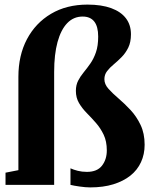

<svg xmlns="http://www.w3.org/2000/svg" viewBox="-20 -804 652 835"><path d="M372.5 11Q352.5 11 326.2 7.2Q300 3.5 286.5 0V-72Q299.5 -66 318 -61.2Q336.5 -56.5 358 -56.5Q402.5 -56.5 423.5 -83.5Q444.5 -110.5 444.5 -150Q444.5 -189.5 430.8 -218.2Q417 -247 397.2 -269.5Q377.5 -292 357.2 -312.5Q337 -333 323.5 -356Q310 -379 310 -409Q310 -434 319.8 -453Q329.5 -472 344 -489.5Q358.5 -507 373 -527.8Q387.5 -548.5 397.2 -576.5Q407 -604.5 407 -645Q407 -688.5 390 -710.2Q373 -732 339.5 -732Q300 -732 272.5 -703.5Q245 -675 230.2 -621.2Q215.5 -567.5 215.5 -491V0H4V-53L60 -64V-470Q60 -563 97.2 -633.5Q134.5 -704 202 -744Q269.5 -784 360.5 -784Q421.5 -784 463.8 -768.5Q506 -753 527.8 -724.2Q549.5 -695.5 549.5 -655Q549.5 -620.5 537.8 -596.8Q526 -573 509 -555.8Q492 -538.5 474.8 -524.2Q457.5 -510 445.8 -494.8Q434 -479.5 434 -459.5Q434 -437.5 451.8 -417.8Q469.5 -398 495.5 -375.8Q521.5 -353.5 547.5 -325.8Q573.5 -298 591.2 -261Q609 -224 609 -174.5Q609 -133 593.2 -98.8Q577.5 -64.5 547 -40.2Q516.5 -16 472.8 -2.5Q429 11 372.5 11Z"/></svg>

Font: Merriweather 48pt ExtraBold
Style: Regular
Weight: 800
Version: Version 2.100